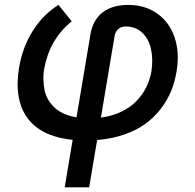

<svg xmlns="http://www.w3.org/2000/svg" viewBox="-20 -573 809 797"><path d="M248.6 204.5 281.6 7.5Q240.1 3.2 206 -7.5Q171.9 -18.1 146.8 -34.1Q121.8 -50.1 103.3 -71.4Q84.9 -92.7 74 -117Q63.2 -141.3 57.9 -169.9Q52.6 -198.5 53.1 -228.3Q53.6 -258.2 58.9 -290.5Q72.8 -375.7 115.4 -443.9Q158 -512.1 222.7 -552.6L277.7 -484.7Q186.4 -410.2 164.1 -290.5Q159.4 -266.3 160.2 -243.1Q160.9 -219.8 165.1 -198.9Q169.4 -177.9 180.2 -159.3Q191.1 -140.6 206.7 -126.1Q222.3 -111.5 245.6 -101Q268.8 -90.6 297.6 -85.9L355.1 -428.3Q365.1 -490.1 405.7 -521.3Q446.4 -552.6 512.4 -552.6Q581.3 -552.6 631.7 -517.4Q682.2 -482.2 704.2 -419.2Q726.2 -356.2 713.1 -277.3Q706 -234 690.3 -195.3Q674.7 -156.6 647.4 -121.1Q620 -85.6 583.5 -58.9Q546.9 -32.3 495.6 -14.6Q444.2 3.2 383.2 8.2L350.1 204.5ZM398.8 -84.9Q445.3 -90.9 483.1 -109Q521 -127.1 546.3 -153.4Q571.7 -179.7 587.2 -210.9Q602.6 -242.2 608.7 -277.3Q616.1 -328.8 606.5 -370.7Q596.9 -412.6 569.6 -437.9Q542.3 -463.1 501.1 -463.1Q482.6 -463.1 470.3 -451.7Q458.1 -440.3 455.6 -422.9Z"/></svg>

Font: Karasuma Gothic
Style: Medium Italic
Weight: 500
Italic angle: 9.39998°
Designer: Rasmus Andersson / Ryoko Nishizuka
Foundry: Genbu
Version: Version 1.00